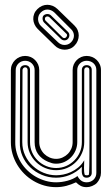

<svg xmlns="http://www.w3.org/2000/svg" viewBox="-20 -773 462 793"><path d="M211.9 0Q186.5 0 162.8 -6.7Q139.2 -13.4 118.3 -25.8Q97.4 -38.1 80.3 -55.2Q63.2 -72.3 50.9 -92.9Q38.6 -113.5 31.7 -137.1Q24.9 -160.6 24.9 -186V-483.9Q24.9 -495.8 29.7 -506.5Q34.4 -517.1 42.5 -525Q50.5 -533 61.3 -537.5Q72 -542 84 -542Q95.9 -542 106.6 -537.5Q117.2 -533 125 -525Q132.8 -517.1 137.5 -506.5Q142.1 -495.8 142.1 -483.9V-186Q142.1 -171.6 147.7 -159.1Q153.3 -146.5 162.8 -137.2Q172.4 -127.9 185.1 -122.4Q197.8 -116.9 211.9 -116.9Q226.1 -116.9 238.5 -122.6Q251 -128.2 260.3 -137.6Q269.5 -147 274.8 -159.5Q280 -172.1 280 -186V-483.9Q280 -495.8 284.5 -506.5Q289.1 -517.1 297 -525Q304.9 -533 315.4 -537.5Q325.9 -542 337.9 -542Q349.9 -542 360.6 -537.6Q371.3 -533.2 379.4 -525.4Q387.5 -517.6 392.2 -507Q397 -496.3 397 -483.9V-59.1Q397 -47.6 392.2 -36.5Q387.5 -25.4 379.9 -17.1Q376.2 -13.4 371.2 -10.3Q366.2 -7.1 360.6 -4.8Q355 -2.4 349.1 -1.2Q343.3 0 337.9 0Q323.7 0 313.7 -5.1Q303.7 -10.3 293.9 -20Q283.9 -15.6 274.2 -11.8Q264.4 -8.1 254.5 -5.5Q244.6 -2.9 234.1 -1.5Q223.6 0 211.9 0ZM43 -186Q42.7 -163.1 49 -141.8Q55.2 -120.6 66.5 -102.2Q77.9 -83.7 93.8 -68.6Q109.6 -53.5 128.5 -42.7Q147.5 -32 168.6 -26Q189.7 -20 211.9 -20Q222.9 -20 234.7 -21.6Q246.6 -23.2 258.3 -26.4Q270 -29.5 280.8 -34.4Q291.5 -39.3 300 -45.9Q306.2 -33.9 315.3 -27Q324.5 -20 337.9 -20Q346.2 -20 353.5 -22.8Q360.8 -25.6 366.2 -30.8Q371.6 -35.9 374.8 -43.1Q377.9 -50.3 377.9 -59.1V-483.9Q377.9 -492.7 374.8 -499.6Q371.6 -506.6 366.2 -511.6Q360.8 -516.6 353.5 -519.3Q346.2 -522 337.9 -522Q330.1 -522 323 -519.2Q315.9 -516.4 310.5 -511.2Q305.2 -506.1 302.1 -499.1Q299.1 -492.2 299.1 -483.9V-186Q299.1 -168.5 292.4 -152.2Q285.6 -136 273.9 -123.8Q262.2 -111.6 246.2 -104.2Q230.2 -96.9 211.9 -96.9Q202.1 -96.9 194.6 -99.1Q187 -101.3 178 -105Q151.6 -116.5 137.3 -136.5Q123 -156.5 123 -186V-483.9Q123 -492.2 119.9 -499.1Q116.7 -506.1 111.3 -511.2Q106 -516.4 98.9 -519.2Q91.8 -522 84 -522Q76.2 -522 69.1 -519.2Q62 -516.4 56.6 -511.2Q51.3 -506.1 48.1 -499.1Q44.9 -492.2 44.9 -483.9ZM211.9 -39.1Q180.7 -39.1 153 -50.7Q125.2 -62.3 104.7 -82.2Q84.2 -102.1 72.6 -128.8Q61 -155.5 62 -186L63 -483.9Q63 -493.9 69 -498.9Q75 -503.9 84 -503.9Q93 -503.9 98.5 -498.5Q104 -493.2 104 -483.9V-186Q104 -163.6 112.5 -144Q121.1 -124.5 135.9 -110.1Q150.6 -95.7 170.3 -87.4Q189.9 -79.1 211.9 -79.1Q234.1 -79.1 253.4 -87.5Q272.7 -95.9 287.1 -110.5Q301.5 -125 309.8 -144.4Q318.1 -163.8 318.1 -186V-483.9Q318.1 -493.2 323.5 -498.5Q328.9 -503.9 337.9 -503.9Q347.2 -503.9 353 -498.9Q358.9 -493.9 358.9 -483.9V-59.1Q358.9 -50 353 -44.6Q347.2 -39.1 337.9 -39.1Q328.6 -39.1 324.3 -43.8Q320.1 -48.6 318.7 -55.5Q317.4 -62.5 317.7 -70.3Q318.1 -78.1 318.1 -84Q307.1 -72.8 294.4 -64.3Q281.7 -55.9 268.1 -50.3Q254.4 -44.7 240.1 -41.9Q225.8 -39.1 211.9 -39.1ZM72 -186Q72 -156.2 83.9 -131.1Q95.7 -106 115.4 -87.8Q135 -69.6 160.2 -59.3Q185.3 -49.1 211.9 -49.1Q225.1 -49.1 241.1 -52.1Q257.1 -55.2 272.9 -62.4Q288.8 -69.6 303.3 -81.5Q317.9 -93.5 327.9 -111.1Q327.9 -104.7 327.5 -96.6Q327.1 -88.4 327 -80.2Q326.9 -72 327.5 -64.3Q328.1 -56.6 330.1 -51Q332.3 -49.6 334 -49.3Q335.7 -49.1 337.9 -49.1Q340.3 -49.1 342.5 -49.3Q344.7 -49.6 346.9 -51Q347.7 -53 348.1 -61Q348.6 -69.1 348.9 -87.6Q349.1 -106.2 349.4 -137.2Q349.6 -168.2 349.6 -215.7Q349.6 -263.2 349.5 -329.2Q349.4 -395.3 349.1 -483.9Q349.1 -495.1 337.9 -495.1Q333.5 -495.1 330.7 -491.8Q327.9 -488.5 327.9 -483.9V-186Q327.9 -162.1 318.7 -141Q309.6 -119.9 293.8 -104.1Q278.1 -88.4 257 -79.2Q235.8 -70.1 211.9 -70.1Q188 -70.1 166.5 -79.1Q145 -88.1 128.9 -103.8Q112.8 -119.4 103.4 -140.5Q94 -161.6 94 -186V-483.9Q94 -488.5 91.3 -491.8Q88.6 -495.1 84 -495.1Q79.3 -495.1 76.2 -491.5Q73 -487.8 73 -483.9ZM238 -618.9Q241 -616 245.1 -615.6Q249.3 -615.2 252.9 -618.9Q256.1 -622.1 257 -626.5Q257.8 -630.9 253.9 -634L184.1 -701.9Q181.6 -704.3 176.8 -705.1Q171.9 -705.8 168 -701.9Q166.5 -700.7 165.9 -698.6Q165.3 -696.5 165.5 -694.1Q165.8 -691.7 166.6 -689.7Q167.5 -687.7 168.9 -687ZM261 -641.1Q264.4 -637.7 265.6 -633.7Q266.8 -629.6 266.5 -625.7Q266.1 -621.8 264.4 -618.2Q262.7 -614.5 260 -612.1Q257.8 -609.4 254.3 -607.9Q250.7 -606.4 246.7 -606.3Q242.7 -606.2 238.8 -607.7Q234.9 -609.1 231.9 -612.1L162.1 -679.9Q159.4 -682.6 157.8 -686.5Q156.2 -690.4 155.9 -694.5Q155.5 -698.5 156.4 -702.4Q157.2 -706.3 159.9 -709Q162.8 -711.9 167.1 -713.5Q171.4 -715.1 175.8 -715.1Q180.2 -715.1 184.2 -713.5Q188.2 -711.9 190.9 -709ZM204.1 -721.9Q191.2 -733.4 176 -733.6Q160.9 -733.9 147.9 -720.9Q142.3 -715.1 139.6 -707.8Q137 -700.4 137.2 -693.1Q137.5 -685.8 140.4 -678.7Q143.3 -671.6 148.9 -666L219 -599.1Q224.6 -593.5 231.6 -590.5Q238.5 -587.4 245.8 -587.3Q253.2 -587.2 260.3 -589.7Q267.3 -592.3 272.9 -597.9Q279.3 -604 282.3 -611.2Q285.4 -618.4 285.4 -625.9Q285.4 -633.3 282.2 -640.4Q279.1 -647.5 272.9 -653.1ZM136 -653.1Q127.4 -661.6 122.7 -672.1Q117.9 -682.6 117.4 -693.6Q116.9 -704.6 121 -715.3Q125 -726.1 134 -735.1Q143.1 -744.1 153.7 -748.7Q164.3 -753.2 175.4 -753.2Q186.5 -753.2 197.3 -748.9Q208 -744.6 217 -736.1L287.1 -668Q296.1 -659.4 300.7 -648.6Q305.2 -637.7 305.2 -626.5Q305.2 -615.2 300.9 -604.4Q296.6 -593.5 288.1 -585Q279.8 -575.9 268.9 -571.8Q258.1 -567.6 246.7 -567.7Q235.4 -567.9 224.6 -572.3Q213.9 -576.7 206.1 -585Z"/></svg>

Font: TafelwerkOT
Style: Regular
Weight: 400
Designer: Peter Wiegel
Foundry: Peter Wiegel, based on an original design named Oxford by Christine Lord, 1969
Version: Version 1.000